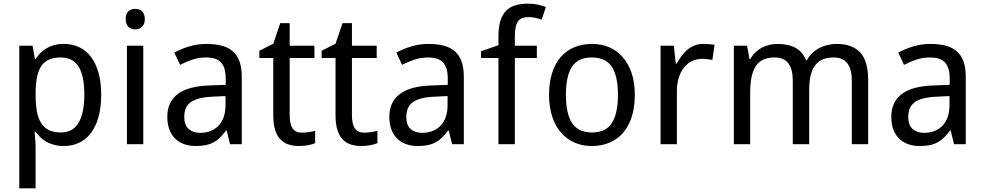

<svg xmlns="http://www.w3.org/2000/svg" viewBox="-20 -785 5356 1045"><path d="M327.1 9.8Q298.3 9.8 274.9 3.4Q251.5 -2.9 232.7 -13.4Q213.9 -23.9 199.5 -38.1Q185.1 -52.2 173.8 -67.9H168Q169.4 -51.3 170.9 -36.1Q171.9 -23.4 172.9 -10Q173.8 3.4 173.8 11.2V240.2H85V-536.1H157.2L169.9 -463.9H173.8Q185.1 -481 199.2 -495.8Q213.4 -510.7 232.2 -521.7Q251 -532.7 274.4 -539.3Q297.9 -545.9 327.1 -545.9Q373 -545.9 410.6 -528.3Q448.2 -510.7 474.9 -475.8Q501.5 -440.9 516.1 -389.2Q530.8 -337.4 530.8 -269Q530.8 -200.2 516.1 -148.2Q501.5 -96.2 474.9 -61Q448.2 -25.9 410.6 -8.1Q373 9.8 327.1 9.8ZM310.1 -472.2Q272.9 -472.2 247.3 -460.9Q221.7 -449.7 205.8 -426.8Q189.9 -403.8 182.4 -369.6Q174.8 -335.4 173.8 -289.1V-269Q173.8 -219.7 180.4 -181.4Q187 -143.1 202.9 -116.9Q218.8 -90.8 245.1 -77.4Q271.5 -64 311 -64Q377 -64 408 -117.2Q439 -170.4 439 -270Q439 -371.6 408 -421.9Q377 -472.2 310.1 -472.2Z M759.8 0H670.9V-536.1H759.8ZM664.1 -681.2Q664.1 -710.4 679 -723.6Q693.8 -736.8 715.8 -736.8Q726.6 -736.8 736.1 -733.6Q745.6 -730.5 752.7 -723.6Q759.8 -716.8 763.9 -706.3Q768.1 -695.8 768.1 -681.2Q768.1 -652.8 752.7 -638.9Q737.3 -625 715.8 -625Q693.8 -625 679 -638.7Q664.1 -652.3 664.1 -681.2Z M1231.9 0 1213.9 -74.2H1210Q1193.8 -52.2 1177.7 -36.4Q1161.6 -20.5 1142.6 -10.3Q1123.5 0 1100.1 4.9Q1076.7 9.8 1045.9 9.8Q1012.2 9.8 983.9 0.2Q955.6 -9.3 934.8 -29.1Q914.1 -48.8 902.3 -78.9Q890.6 -108.9 890.6 -149.9Q890.6 -230 947 -272.9Q1003.4 -315.9 1118.7 -319.8L1208.5 -323.2V-356.9Q1208.5 -389.6 1201.4 -411.6Q1194.3 -433.6 1180.9 -447Q1167.5 -460.4 1147.7 -466.3Q1127.9 -472.2 1102.5 -472.2Q1062 -472.2 1027.1 -460.4Q992.2 -448.7 960 -432.1L928.7 -499Q964.8 -518.6 1009.3 -532.2Q1053.7 -545.9 1102.5 -545.9Q1152.3 -545.9 1188.7 -535.9Q1225.1 -525.9 1248.8 -504.2Q1272.5 -482.4 1284.2 -448.7Q1295.9 -415 1295.9 -367.2V0ZM1068.8 -62Q1098.6 -62 1124 -71.3Q1149.4 -80.6 1168 -99.4Q1186.5 -118.2 1197 -146.7Q1207.5 -175.3 1207.5 -213.9V-262.2L1137.7 -258.8Q1093.8 -256.8 1064 -249Q1034.2 -241.2 1016.4 -227.3Q998.5 -213.4 990.7 -193.6Q982.9 -173.8 982.9 -148.9Q982.9 -104 1006.6 -83Q1030.3 -62 1068.8 -62Z M1622.6 -63Q1631.3 -63 1642.3 -64Q1653.3 -64.9 1663.6 -66.4Q1673.8 -67.9 1682.4 -69.8Q1690.9 -71.8 1695.3 -73.2V-5.9Q1689 -2.9 1679.2 0Q1669.4 2.9 1657.7 5.1Q1646 7.3 1633.3 8.5Q1620.6 9.8 1608.4 9.8Q1578.1 9.8 1552.2 2Q1526.4 -5.9 1507.6 -24.9Q1488.8 -43.9 1478 -76.4Q1467.3 -108.9 1467.3 -158.2V-469.2H1391.6V-508.8L1467.3 -546.9L1505.4 -659.2H1556.6V-536.1H1691.4V-469.2H1556.6V-158.2Q1556.6 -110.8 1572 -86.9Q1587.4 -63 1622.6 -63Z M1961.4 -63Q1970.2 -63 1981.2 -64Q1992.2 -64.9 2002.4 -66.4Q2012.7 -67.9 2021.2 -69.8Q2029.8 -71.8 2034.2 -73.2V-5.9Q2027.8 -2.9 2018.1 0Q2008.3 2.9 1996.6 5.1Q1984.9 7.3 1972.2 8.5Q1959.5 9.8 1947.3 9.8Q1917 9.8 1891.1 2Q1865.2 -5.9 1846.4 -24.9Q1827.6 -43.9 1816.9 -76.4Q1806.2 -108.9 1806.2 -158.2V-469.2H1730.5V-508.8L1806.2 -546.9L1844.2 -659.2H1895.5V-536.1H2030.3V-469.2H1895.5V-158.2Q1895.5 -110.8 1910.9 -86.9Q1926.3 -63 1961.4 -63Z M2440.4 0 2422.4 -74.2H2418.5Q2402.3 -52.2 2386.2 -36.4Q2370.1 -20.5 2351.1 -10.3Q2332 0 2308.6 4.9Q2285.2 9.8 2254.4 9.8Q2220.7 9.8 2192.4 0.2Q2164.1 -9.3 2143.3 -29.1Q2122.6 -48.8 2110.8 -78.9Q2099.1 -108.9 2099.1 -149.9Q2099.1 -230 2155.5 -272.9Q2211.9 -315.9 2327.1 -319.8L2417 -323.2V-356.9Q2417 -389.6 2409.9 -411.6Q2402.8 -433.6 2389.4 -447Q2376 -460.4 2356.2 -466.3Q2336.4 -472.2 2311 -472.2Q2270.5 -472.2 2235.6 -460.4Q2200.7 -448.7 2168.5 -432.1L2137.2 -499Q2173.3 -518.6 2217.8 -532.2Q2262.2 -545.9 2311 -545.9Q2360.8 -545.9 2397.2 -535.9Q2433.6 -525.9 2457.3 -504.2Q2481 -482.4 2492.7 -448.7Q2504.4 -415 2504.4 -367.2V0ZM2277.3 -62Q2307.1 -62 2332.5 -71.3Q2357.9 -80.6 2376.5 -99.4Q2395 -118.2 2405.5 -146.7Q2416 -175.3 2416 -213.9V-262.2L2346.2 -258.8Q2302.2 -256.8 2272.5 -249Q2242.7 -241.2 2224.9 -227.3Q2207 -213.4 2199.2 -193.6Q2191.4 -173.8 2191.4 -148.9Q2191.4 -104 2215.1 -83Q2238.8 -62 2277.3 -62Z M2901.9 -469.2H2782.2V0H2692.9V-469.2H2598.1V-505.9L2692.9 -539.1V-585.9Q2692.9 -638.2 2703.9 -672.6Q2714.8 -707 2735.6 -727.5Q2756.3 -748 2786.6 -756.6Q2816.9 -765.1 2855 -765.1Q2883.8 -765.1 2908 -759.5Q2932.1 -753.9 2951.2 -747.1L2928.2 -678.2Q2913.1 -683.6 2895.3 -687.7Q2877.4 -691.9 2857.9 -691.9Q2838.4 -691.9 2824.2 -687.3Q2810.1 -682.6 2800.8 -670.9Q2791.5 -659.2 2786.9 -638.9Q2782.2 -618.7 2782.2 -586.9V-536.1H2901.9Z M3435.1 -269Q3435.1 -202.1 3418.7 -150.1Q3402.3 -98.1 3371.8 -62.7Q3341.3 -27.3 3297.9 -8.8Q3254.4 9.8 3200.2 9.8Q3149.9 9.8 3107.4 -8.8Q3064.9 -27.3 3033.9 -62.7Q3002.9 -98.1 2985.6 -150.1Q2968.3 -202.1 2968.3 -269Q2968.3 -335.4 2984.6 -387Q3001 -438.5 3031.2 -473.9Q3061.5 -509.3 3105.2 -527.6Q3148.9 -545.9 3203.1 -545.9Q3253.4 -545.9 3295.9 -527.6Q3338.4 -509.3 3369.4 -473.9Q3400.4 -438.5 3417.7 -387Q3435.1 -335.4 3435.1 -269ZM3060.1 -269Q3060.1 -167 3093.5 -115.5Q3127 -64 3202.1 -64Q3277.3 -64 3310.3 -115.5Q3343.3 -167 3343.3 -269Q3343.3 -371.1 3309.8 -421.6Q3276.4 -472.2 3201.2 -472.2Q3126 -472.2 3093 -421.6Q3060.1 -371.1 3060.1 -269Z M3807.1 -545.9Q3821.3 -545.9 3838.9 -544.7Q3856.4 -543.5 3869.1 -541L3857.4 -459Q3843.8 -461.4 3829.3 -463.1Q3814.9 -464.8 3802.2 -464.8Q3771.5 -464.8 3746.1 -452.4Q3720.7 -439.9 3702.4 -416.7Q3684.1 -393.6 3674.1 -361.1Q3664.1 -328.6 3664.1 -289.1V0H3575.2V-536.1H3647.5L3658.2 -438H3662.1Q3674.3 -459 3688.2 -478.5Q3702.1 -498 3719.5 -512.9Q3736.8 -527.8 3758.3 -536.9Q3779.8 -545.9 3807.1 -545.9Z M4616.2 0V-345.2Q4616.2 -408.7 4591.8 -440.4Q4567.4 -472.2 4516.1 -472.2Q4480.5 -472.2 4455.6 -460.7Q4430.7 -449.2 4414.8 -427Q4398.9 -404.8 4391.6 -371.8Q4384.3 -338.9 4384.3 -295.9V0H4294.9V-345.2Q4294.9 -408.7 4270.8 -440.4Q4246.6 -472.2 4195.3 -472.2Q4157.7 -472.2 4132.3 -459.5Q4106.9 -446.8 4091.6 -421.9Q4076.2 -397 4069.6 -360.8Q4063 -324.7 4063 -277.8V0H3974.1V-536.1H4046.4L4059.1 -463.9H4064Q4075.7 -484.9 4091.8 -500.2Q4107.9 -515.6 4127.2 -525.9Q4146.5 -536.1 4168.2 -541Q4189.9 -545.9 4212.4 -545.9Q4271 -545.9 4309.8 -524.4Q4348.6 -502.9 4367.2 -457H4371.1Q4383.8 -480 4401.6 -496.6Q4419.4 -513.2 4440.7 -524.2Q4461.9 -535.2 4485.4 -540.5Q4508.8 -545.9 4533.2 -545.9Q4618.7 -545.9 4661.9 -499.3Q4705.1 -452.6 4705.1 -350.1V0Z M5172.4 0 5154.3 -74.2H5150.4Q5134.3 -52.2 5118.2 -36.4Q5102.1 -20.5 5083 -10.3Q5064 0 5040.5 4.9Q5017.1 9.8 4986.3 9.8Q4952.6 9.8 4924.3 0.2Q4896 -9.3 4875.2 -29.1Q4854.5 -48.8 4842.8 -78.9Q4831.1 -108.9 4831.1 -149.9Q4831.1 -230 4887.5 -272.9Q4943.8 -315.9 5059.1 -319.8L5148.9 -323.2V-356.9Q5148.9 -389.6 5141.8 -411.6Q5134.8 -433.6 5121.3 -447Q5107.9 -460.4 5088.1 -466.3Q5068.4 -472.2 5043 -472.2Q5002.4 -472.2 4967.5 -460.4Q4932.6 -448.7 4900.4 -432.1L4869.1 -499Q4905.3 -518.6 4949.7 -532.2Q4994.1 -545.9 5043 -545.9Q5092.8 -545.9 5129.2 -535.9Q5165.5 -525.9 5189.2 -504.2Q5212.9 -482.4 5224.6 -448.7Q5236.3 -415 5236.3 -367.2V0ZM5009.3 -62Q5039.1 -62 5064.5 -71.3Q5089.8 -80.6 5108.4 -99.4Q5127 -118.2 5137.5 -146.7Q5147.9 -175.3 5147.9 -213.9V-262.2L5078.1 -258.8Q5034.2 -256.8 5004.4 -249Q4974.6 -241.2 4956.8 -227.3Q4939 -213.4 4931.2 -193.6Q4923.3 -173.8 4923.3 -148.9Q4923.3 -104 4947 -83Q4970.7 -62 5009.3 -62Z"/></svg>

Font: Droid Sans
Style: Regular
Weight: 400
Foundry: Ascender Corporation
Version: Version 1.00 build 114